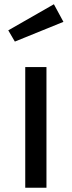

<svg xmlns="http://www.w3.org/2000/svg" viewBox="-20 -885 338 905"><path d="M234 -865 19 -742 50 -689 279 -782ZM199 -569H99V0H199Z"/></svg>

Font: Glow Sans SC Normal Medium
Style: Regular
Weight: 600
Designer: Ryoko NISHIZUKA (kana, bopomofo & ideographs); Paul D. Hunt (Latin, Greek & Cyrillic); Sandoll Communications, Soo-young
Version: Version 0.93